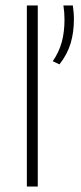

<svg xmlns="http://www.w3.org/2000/svg" viewBox="-20 -684 296 704"><path d="M78.5 0V-664H118.5V0ZM247 -664Q248 -656 249.5 -642.8Q251 -629.5 251 -613.5Q251 -565.5 239 -525.2Q227 -485 198 -448L173.5 -459.5Q196.5 -493 206.5 -529.8Q216.5 -566.5 216.5 -612Q216.5 -625.5 215.5 -638.2Q214.5 -651 212.5 -664Z"/></svg>

Font: Anek Latin Medium ExtraLight
Style: Regular
Weight: 250
Version: Version 1.003